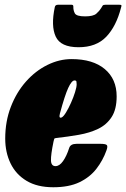

<svg xmlns="http://www.w3.org/2000/svg" viewBox="-20 -779 532 809"><path d="M2 -195Q2 -268 25.8 -329.2Q49.5 -390.5 89.5 -435.5Q129.5 -480.5 179.5 -505.2Q229.5 -530 281.5 -530Q371.5 -530 421.5 -488Q471.5 -446 471.5 -373Q471.5 -318.5 450.5 -286Q429.5 -253.5 393.8 -236.2Q358 -219 312.2 -211Q266.5 -203 217 -197.5Q210 -197 208.5 -193.8Q207 -190.5 205.5 -182.5Q194 -127 194.8 -103Q195.5 -79 214 -79Q230.5 -79 245.5 -100Q260.5 -121 271.5 -155.5Q277 -173 302.5 -173H403Q425 -173 430 -167.8Q435 -162.5 428.5 -145Q413.5 -103 386.2 -67.8Q359 -32.5 314.8 -11.2Q270.5 10 204.5 10Q137 10 92 -17Q47 -44 24.5 -90.5Q2 -137 2 -195ZM240.5 -284.5Q248 -288.5 258.5 -305.8Q269 -323 279.2 -346Q289.5 -369 296.2 -390.5Q303 -412 303 -424Q303 -431 302 -435.5Q301 -440 294 -440Q282 -440 267.5 -408.5Q253 -377 232.5 -301Q226.5 -278 240.5 -284.5ZM311 -580Q235.5 -580 214.8 -624.8Q194 -669.5 211 -749.5Q213 -759 224.5 -759H281.5Q289.5 -759 289 -751Q288.5 -736 295.2 -723Q302 -710 338.5 -710Q373 -710 386 -721.5Q399 -733 406 -744.5Q410 -751.5 412.5 -755.2Q415 -759 424 -759H482.5Q490.5 -759 491.5 -756.8Q492.5 -754.5 490 -747Q470 -668.5 427.8 -624.2Q385.5 -580 311 -580Z"/></svg>

Font: Besley* Condensed Fatface
Style: Italic
Weight: 900
Width: 3
Italic angle: -13°
Designer: Owen Earl
Foundry: indestructible type*
Version: Version 3.000; ttfautohint (v1.8.3)